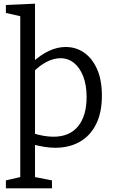

<svg xmlns="http://www.w3.org/2000/svg" viewBox="-20 -792 621 1042"><path d="M12 230V187L103 166L90 182V-717L103 -701L12 -722V-765L170 -772V-453L153 -451Q199 -494 245 -515.5Q291 -537 336 -537Q393 -537 437 -506Q481 -475 507 -416.5Q533 -358 533 -273Q533 -181 501.5 -118Q470 -55 413 -22.5Q356 10 279 10Q251 10 221 5Q191 0 158 -8L170 -17V182L160 167L262 187V230ZM270 -50Q358 -50 404 -107Q450 -164 450 -265Q450 -331 431.5 -378Q413 -425 381.5 -450.5Q350 -476 308 -476Q273 -476 235.5 -457.5Q198 -439 160 -401L170 -421V-55L159 -69Q220 -50 270 -50Z"/></svg>

Font: Bitter Thin
Style: Regular
Weight: 400
Version: Version 3.021